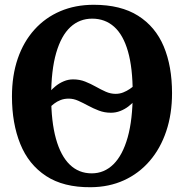

<svg xmlns="http://www.w3.org/2000/svg" viewBox="-20 -772 770 803"><path d="M444 -300.5Q417 -300.5 393.5 -309.5Q370 -318.5 348.8 -330Q327.5 -341.5 307.5 -350.5Q287.5 -359.5 267.5 -359.5Q248.5 -359.5 233.2 -353.5Q218 -347.5 206.8 -338.8Q195.5 -330 187 -322.5L187.5 -387.5Q198.5 -400.5 213.5 -412.5Q228.5 -424.5 247 -432.2Q265.5 -440 286 -440Q313 -440 336.2 -430.8Q359.5 -421.5 380.8 -409.5Q402 -397.5 422.2 -388.5Q442.5 -379.5 463.5 -379.5Q480.5 -379.5 495.5 -385.5Q510.5 -391.5 522.5 -399.8Q534.5 -408 542 -415L543 -351.5Q532.5 -338.5 517 -326.8Q501.5 -315 483 -307.8Q464.5 -300.5 444 -300.5ZM359.5 11Q245.5 12 172.5 -36Q99.5 -84 64.8 -170Q30 -256 30 -368.5Q30 -456 54.2 -526.8Q78.5 -597.5 124 -648Q169.5 -698.5 232.2 -725.2Q295 -752 372 -752Q485 -752 557.5 -706.2Q630 -660.5 664.8 -577.8Q699.5 -495 699.5 -382.5Q699.5 -295 675.2 -223Q651 -151 606 -98.8Q561 -46.5 498.5 -18Q436 10.5 359.5 11ZM363.5 -47Q416 -47 454.5 -85Q493 -123 514 -197.5Q535 -272 535 -382Q535 -488 515.2 -557Q495.5 -626 457.5 -660Q419.5 -694 365.5 -694Q312.5 -694 274.2 -658.5Q236 -623 215 -550.8Q194 -478.5 194 -369Q194 -263.5 214 -191.8Q234 -120 271.8 -83.5Q309.5 -47 363.5 -47Z"/></svg>

Font: Merriweather 28pt
Style: Bold
Weight: 700
Version: Version 2.100